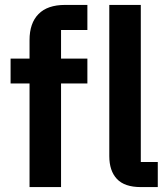

<svg xmlns="http://www.w3.org/2000/svg" viewBox="-20 -760 684 780"><path d="M552 0Q486 0 455 -33Q424 -66 424 -126V-740H552V-102H621V0ZM100 -421H23V-522H100V-597Q100 -666 136.5 -703Q173 -740 244 -740H335V-638H228V-522H335V-421H228V0H100Z"/></svg>

Font: IBM Plex Sans Arabic SemiBold
Style: Regular
Weight: 600
Designer: Mike Abbink, Paul van der Laan, Pieter van Rosmalen, Wael Morcos, Khajak Apelian
Foundry: Bold Monday
Version: Version 1.1